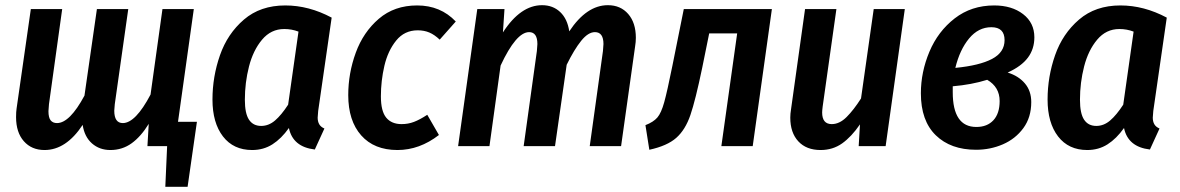

<svg xmlns="http://www.w3.org/2000/svg" viewBox="-20 -564 4553 741"><path d="M740 -94 704 157H618L625 0H549L554 -86Q524 -37 488 -11Q452 15 406 15Q364 15 335 -10.5Q306 -36 299 -82Q235 15 152 15Q102 15 72 -19Q42 -53 42 -112Q42 -133 44 -145L99 -529H220L169 -162Q167 -140 167 -135Q167 -110 175.5 -99.5Q184 -89 200 -89Q249 -89 306 -195L354 -529H475L423 -162Q421 -142 421 -137Q421 -89 454 -89Q503 -89 561 -199L607 -529H728L667 -94Z M1260 -496 1208 -136Q1206 -116 1206 -110Q1206 -95 1212 -84.5Q1218 -74 1232 -68L1195 13Q1110 3 1095 -70Q1066 -29 1031.5 -7Q997 15 953 15Q881 15 840.5 -37.5Q800 -90 800 -180Q800 -268 829 -351Q858 -434 921.5 -488.5Q985 -543 1081 -543Q1172 -543 1260 -496ZM925 -179Q925 -126 941 -102Q957 -78 988 -78Q1017 -78 1041.5 -99Q1066 -120 1092 -160L1132 -442Q1106 -452 1077 -452Q1026 -452 991.5 -411Q957 -370 941 -307.5Q925 -245 925 -179Z M1739 -481 1677 -411Q1657 -430 1637 -438.5Q1617 -447 1592 -447Q1541 -447 1509 -407.5Q1477 -368 1463.5 -310Q1450 -252 1450 -192Q1450 -135 1470.5 -110Q1491 -85 1530 -85Q1555 -85 1577.5 -93.5Q1600 -102 1629 -121L1674 -43Q1599 15 1514 15Q1424 15 1374 -41.5Q1324 -98 1324 -197Q1324 -281 1353 -360.5Q1382 -440 1442 -491.5Q1502 -543 1590 -543Q1680 -543 1739 -481Z M2434 -418Q2434 -402 2431 -384L2377 0H2256L2307 -367Q2309 -387 2309 -394Q2309 -440 2276 -440Q2250 -440 2223 -406.5Q2196 -373 2167 -314L2122 0H2001L2052 -367Q2054 -387 2054 -394Q2054 -440 2022 -440Q1972 -440 1912 -311L1869 0H1748L1822 -529H1927L1921 -439Q1989 -544 2072 -544Q2114 -544 2142 -517.5Q2170 -491 2177 -443Q2244 -544 2326 -544Q2375 -544 2404.5 -510Q2434 -476 2434 -418Z M2885 0H2764L2825 -435H2717L2690 -302Q2664 -177 2644.5 -120Q2625 -63 2590 -32Q2555 -1 2486 14L2471 -81Q2502 -93 2517 -110.5Q2532 -128 2543.5 -169.5Q2555 -211 2575 -310L2619 -529H2959Z M3030 -110Q3030 -125 3033 -143L3087 -529H3208L3155 -153Q3153 -137 3153 -130Q3153 -85 3190 -85Q3220 -85 3247.5 -112.5Q3275 -140 3303 -184L3352 -529H3472L3398 0H3294L3299 -84Q3266 -36 3230 -10.5Q3194 15 3147 15Q3092 15 3061 -18.5Q3030 -52 3030 -110Z M3972 -420Q3972 -375 3947 -341.5Q3922 -308 3869 -284Q3911 -271 3935.5 -242Q3960 -213 3960 -170Q3960 -111 3929.5 -69.5Q3899 -28 3850.5 -7Q3802 14 3747 14Q3649 14 3591.5 -42Q3534 -98 3534 -204Q3534 -286 3567 -364.5Q3600 -443 3664.5 -493Q3729 -543 3817 -543Q3885 -543 3928.5 -509.5Q3972 -476 3972 -420ZM3667 -302Q3760 -311 3808.5 -336.5Q3857 -362 3857 -409Q3857 -459 3806 -459Q3756 -459 3720 -415.5Q3684 -372 3667 -302ZM3657 -231V-208Q3657 -74 3748 -74Q3790 -74 3814 -100Q3838 -126 3838 -174Q3838 -228 3790 -256Q3729 -237 3657 -231Z M4483 -496 4431 -136Q4429 -116 4429 -110Q4429 -95 4435 -84.5Q4441 -74 4455 -68L4418 13Q4333 3 4318 -70Q4289 -29 4254.5 -7Q4220 15 4176 15Q4104 15 4063.5 -37.5Q4023 -90 4023 -180Q4023 -268 4052 -351Q4081 -434 4144.5 -488.5Q4208 -543 4304 -543Q4395 -543 4483 -496ZM4148 -179Q4148 -126 4164 -102Q4180 -78 4211 -78Q4240 -78 4264.5 -99Q4289 -120 4315 -160L4355 -442Q4329 -452 4300 -452Q4249 -452 4214.5 -411Q4180 -370 4164 -307.5Q4148 -245 4148 -179Z"/></svg>

Font: Fira Sans Condensed Medium
Style: Italic
Weight: 500
Width: 3
Italic angle: -8°
Designer: bBox Type GmbH & Carrois Corporate GbR & Edenspiekermann AG
Foundry: bBox Type GmbH & Carrois Corporate GbR & Edenspiekermann AG
Version: Version 4.301